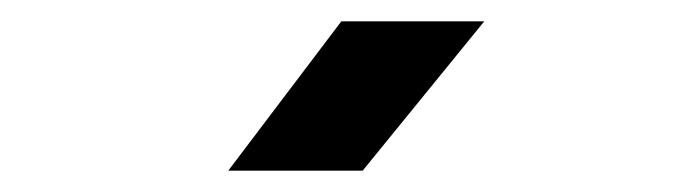

<svg xmlns="http://www.w3.org/2000/svg" viewBox="-20 -805 640 180"><path d="M194 -645 300 -785H434L320 -645Z"/></svg>

Font: Tiny
Style: Bold
Weight: 700
Monospace: yes
Designer: Philipp Nurullin, Konstantin Bulenkov
Foundry: JetBrains
Version: Version 2.251; ttfautohint (v1.8.4.7-5d5b)